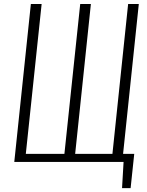

<svg xmlns="http://www.w3.org/2000/svg" viewBox="-20 -830 752 984"><path d="M605.5 134.3 613.3 0H53.2L138.2 -809.6H193.4L112.3 -41.5H310.1L391.1 -809.6H445.8L365.2 -41.5H556.2L636.7 -809.6H691.4L610.8 -41.5H668L649.4 134.3Z"/></svg>

Font: Oswald
Style: Extra-Light
Weight: 200
Designer: Vernon Adams
Foundry: Vernon Adams
Version: 3.0; ttfautohint (v0.94.23-7a4d-dirty) -l 8 -r 50 -G 200 -x 